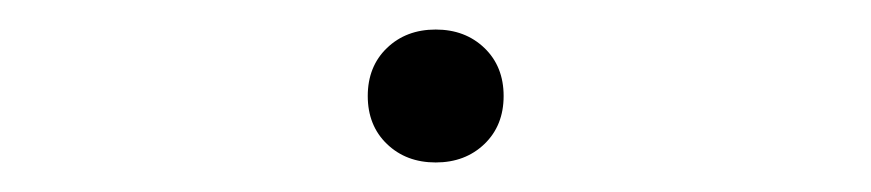

<svg xmlns="http://www.w3.org/2000/svg" viewBox="-20 -360 590 130"><path d="M275 -250Q255 -250 242 -262.5Q229 -275 229 -295Q229 -315 242 -327.5Q255 -340 275 -340Q295 -340 308 -327.5Q321 -315 321 -295Q321 -275 308 -262.5Q295 -250 275 -250Z"/></svg>

Font: M PLUS Code Latin SemiExpanded Thin
Style: Regular
Weight: 250
Width: 6
Designer: Coji Morishita
Foundry: UNDERFOREST DESIGN
Version: Version 1.002; ttfautohint (v1.8.3)